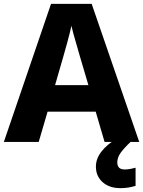

<svg xmlns="http://www.w3.org/2000/svg" viewBox="-20 -737 743 997"><path d="M439 -295H266L309 -444Q316 -467 330 -519Q344 -571 351 -603Q358 -571 373 -520.5Q388 -470 395 -444ZM523 0H703L456 -717H245L0 0H181L227 -157H477ZM589 106Q589 81 606.5 56.5Q624 32 658 0L590 -20Q478 48 478 128Q478 178 513 209Q548 240 605 240Q630 240 649 236.5Q668 233 684 228V134Q674 137 658 140Q642 143 627 143Q589 143 589 106Z"/></svg>

Font: Noto Sans UI Extra
Style: Regular
Weight: 800
Designer: Monotype Design Team
Foundry: Monotype Imaging Inc.
Version: Version 1.901